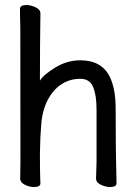

<svg xmlns="http://www.w3.org/2000/svg" viewBox="-20 -733 540 770"><path d="M420.9 17.1Q404.3 17.1 384.8 8.1Q365.2 -1 365.2 -17.1L367.2 -84V-293Q367.2 -351.1 353.5 -384Q339.8 -417 302.2 -417Q235.8 -417 191.9 -363.8Q149.9 -311 145 -229Q141.1 -187 140.1 -115.2Q140.1 -55.2 141.1 -22.9L142.1 2Q142.1 17.1 116.2 17.1Q99.1 17.1 80.1 8.1Q61 -1 61 -17.1L62 -87.9Q62 -600.1 61.5 -621.1Q61 -642.1 60.5 -664.6Q60.1 -687 60.1 -696.8Q60.1 -712.9 85.9 -712.9Q103 -712.9 122.6 -703.9Q142.1 -694.8 142.1 -679.2Q140.1 -546.9 140.1 -409.2Q152.8 -432.1 200.9 -461.7Q249 -491.2 302.2 -491.2Q388.2 -491.2 420.9 -423.8Q443.8 -376 443.8 -296.9Q443.8 -118.2 447.3 2Q447.3 17.1 420.9 17.1Z"/></svg>

Font: LXGW WenKai Mono Screen
Style: Regular
Weight: 400
Monospace: yes
Designer: LXGW / Fontworks Inc.
Foundry: LXGW / Fontworks Inc.
Version: Version 1.330;April 28,2024